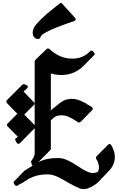

<svg xmlns="http://www.w3.org/2000/svg" viewBox="-20 -1247 852 1329"><path d="M775 -161Q775 -181 768.5 -201.5Q762 -222 750 -242Q747 -248 741 -250Q735 -252 729 -246L648 -165Q645 -161 644.5 -155.5Q644 -150 646 -147Q665 -118 665 -88Q665 -77 659 -59L652 -55L650 -54Q641 -52 633.5 -50.5Q626 -49 620 -49Q604 -49 575 -63.5Q546 -78 517 -98Q479 -124 446 -138.5Q413 -153 386 -153H373Q299 -153 245 -124L327 -207Q328 -208 330 -211Q332 -214 332 -216V-414Q346 -427 350 -430.5Q354 -434 356 -435L357 -437Q374 -446 386.5 -447.5Q399 -449 408 -449Q432 -449 456 -438Q480 -427 503 -412L520 -401Q523 -399 528.5 -399.5Q534 -400 538 -403L619 -486Q623 -491 622 -496.5Q621 -502 617 -506Q610 -509 602.5 -514Q595 -519 588 -522Q583 -526 577 -530.5Q571 -535 563 -537Q518 -563 477 -563Q474 -563 469 -563Q465 -563 461 -561Q426 -560 392 -532Q368 -512 356 -502.5Q344 -493 342 -492L332 -481V-739Q367 -728 407 -728Q495 -728 559 -792L630 -864Q639 -872 633 -880L623 -892Q613 -902 603 -892Q555 -841 480 -841Q393 -841 321 -909Q312 -914 304 -909L225 -833Q224 -832 222 -828.5Q220 -825 220 -822V-381L148 -454L215 -521Q224 -529 215 -539Q195 -559 178.5 -576.5Q162 -594 143 -614L167 -635Q174 -641 172 -648.5Q170 -656 161 -659L146 -665Q140 -666 134 -660L28 -554Q25 -551 24 -545.5Q23 -540 27 -535Q43 -517 62 -498Q81 -479 100 -460L32 -391Q23 -381 33 -372Q51 -354 67.5 -336.5Q84 -319 104 -300L92 -292Q87 -290 85.5 -285Q84 -280 87 -275L95 -259Q99 -253 105.5 -251.5Q112 -250 118 -256L220 -360V-188Q220 -164 202 -141Q201 -139 200 -138Q198 -135 196 -131.5Q194 -128 195 -126L200 -109Q200 -104 206 -100Q195 -93 181 -85Q167 -77 149 -65L78 8Q71 18 78 26L84 35Q92 42 101 38Q108 33 117.5 27.5Q127 22 138 17Q147 11 158 4Q169 -3 182 -12V-11Q239 -40 301 -40H314Q334 -40 358 -31.5Q382 -23 406 -9Q459 22 498.5 42Q538 62 553 62Q563 62 574.5 60.5Q586 59 595 54Q635 38 661 12Q678 -6 696 -24.5Q714 -43 730 -60Q775 -104 775 -161ZM261 -990Q261 -1012 373 -1058Q393 -1066 423 -1076.5Q453 -1087 494 -1102Q502 -1104 503.5 -1110.5Q505 -1117 500 -1123L410 -1222Q408 -1227 403 -1227Q397 -1227 393 -1223Q363 -1199 341.5 -1181.5Q320 -1164 304 -1151Q260 -1112 236 -1084.5Q212 -1057 210 -1041Q206 -1029 206 -1021Q206 -1005 213 -994.5Q220 -984 229 -980Q238 -976 247 -977.5Q256 -979 261 -990Z"/></svg>

Font: MM Taunggyi
Style: Regular
Weight: 400
Designer: Khon Soe Zaw Thu
Version: Version 1.00 July 18, 2016, initial release